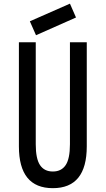

<svg xmlns="http://www.w3.org/2000/svg" viewBox="-20 -1006 571 1036"><path d="M174.3 -815.9 141.1 -891.1 357.4 -986.3 390.1 -911.6ZM82 -216.3V-777.8H172.9V-227.5Q172.9 -149.4 196 -115Q219.2 -80.6 265.1 -80.6Q311 -80.6 334.2 -115Q357.4 -149.4 357.4 -227.5V-777.8H448.2V-216.3Q448.2 9.3 265.1 9.3Q82 9.3 82 -216.3Z"/></svg>

Font: Voltaire
Style: Regular
Weight: 400
Designer: Yvonne Schttler
Foundry: Yvonne Schttler
Version: Version 1.003